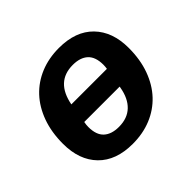

<svg xmlns="http://www.w3.org/2000/svg" viewBox="-131 -689 863 863"><g transform="rotate(-45 300.0 -258.0)"><path d="M265 12Q159 12 101 -47.5Q43 -107 43 -210Q43 -284 64.5 -343Q86 -402 124.5 -443Q163 -484 216.5 -506Q270 -528 335 -528Q441 -528 499 -468.5Q557 -409 557 -306Q557 -232 535.5 -173Q514 -114 475.5 -73Q437 -32 383.5 -10Q330 12 265 12ZM275 -86Q329 -86 361.5 -117Q394 -148 404 -206L405 -212H180Q177 -197 177 -183Q177 -133 202.5 -109.5Q228 -86 275 -86ZM421 -309Q422 -315 422.5 -321.5Q423 -328 423 -333Q423 -383 397.5 -406.5Q372 -430 325 -430Q218 -430 195 -309Z"/></g></svg>

Font: IBM Plex Mono
Style: Bold Italic
Weight: 700
Italic angle: -9°
Monospace: yes
Designer: Mike Abbink, Paul van der Laan, Pieter van Rosmalen
Foundry: Bold Monday
Version: Version 2.3